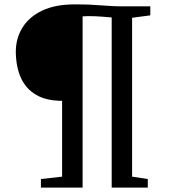

<svg xmlns="http://www.w3.org/2000/svg" viewBox="-20 -855 772 875"><path d="M263 -50V-395.5Q192.5 -395.5 146 -422Q99.5 -448.5 76.2 -498.2Q53 -548 52 -618Q52 -680.5 82.5 -729.5Q113 -778.5 172.5 -806.8Q232 -835 319.5 -835Q360.5 -835 389 -833.8Q417.5 -832.5 441.8 -830.5Q466 -828.5 493 -827.2Q520 -826 557 -826H665V-785L582 -774V-50L653.5 -39V0H489V-775.5Q471.5 -777 443 -779.2Q414.5 -781.5 382.5 -781.5Q375 -781.5 367.5 -781Q360 -780.5 356.5 -780.5V0H166.5V-39Z"/></svg>

Font: Merriweather 60pt Medium
Style: Regular
Weight: 500
Version: Version 2.100